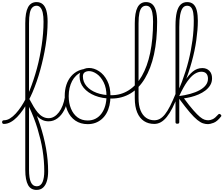

<svg xmlns="http://www.w3.org/2000/svg" viewBox="-94 -1170 2140 1839"><path d="M-57 17Q-66 17 -70 11.5Q-74 6 -74 -0.5Q-74 -7 -70 -12.5Q-66 -18 -57 -18Q-27 -18 1.5 -35.5Q30 -53 57 -82.5Q84 -112 108.5 -149Q133 -186 153.5 -226Q174 -266 190 -304Q209 -352 226.5 -404.5Q244 -457 259 -512Q274 -567 285.5 -624Q297 -681 305.5 -738Q314 -795 318.5 -851.5Q323 -908 323 -962Q323 -970 329 -975Q335 -980 342.5 -980.5Q350 -981 356 -975.5Q362 -970 362 -962Q362 -906 357 -848Q352 -790 342.5 -731.5Q333 -673 320 -614.5Q307 -556 291.5 -499.5Q276 -443 257 -388.5Q238 -334 217 -285Q199 -243 176 -200Q153 -157 126 -118Q99 -79 69.5 -48.5Q40 -18 8 -0.5Q-24 17 -57 17ZM256 649Q229 649 208.5 637.5Q188 626 175 602.5Q162 579 155 543Q148 507 148 456V-947Q148 -1051 174.5 -1100.5Q201 -1150 256 -1150Q292 -1150 315.5 -1129.5Q339 -1109 350.5 -1067.5Q362 -1026 362 -962Q362 -953 356 -948Q350 -943 342.5 -943Q335 -943 329 -948Q323 -953 323 -962Q323 -1014 315.5 -1047.5Q308 -1081 293 -1098Q278 -1115 256 -1115Q233 -1115 216 -1098.5Q199 -1082 191.5 -1045Q184 -1008 184 -947V-229Q215 -166 241 -104.5Q267 -43 287 17.5Q307 78 322 136.5Q337 195 347 252Q357 309 362 363.5Q367 418 367 471Q367 523 355.5 563Q344 603 319.5 626Q295 649 256 649ZM257 614Q278 614 292 603Q306 592 314 572.5Q322 553 326 527Q330 501 330 471Q330 421 326 370.5Q322 320 314 269Q306 218 293.5 166.5Q281 115 265.5 63Q250 11 229.5 -41.5Q209 -94 184 -147V456Q184 537 202 575.5Q220 614 257 614Z M372 -8Q340 -8 314.5 -19.5Q289 -31 268.5 -50.5Q248 -70 231.5 -95Q215 -120 201 -147Q187 -174 174 -199Q170 -209 174 -213Q178 -217 184 -217Q190 -217 192 -213Q210 -179 228.5 -148Q247 -117 268 -92Q289 -67 315 -52.5Q341 -38 372 -38Q400 -38 425 -53Q450 -68 470.5 -95Q491 -122 505.5 -159Q520 -196 527 -239Q528 -248 535 -248.5Q542 -249 548.5 -245Q555 -241 554 -233Q548 -168 522 -117Q496 -66 457 -37Q418 -8 372 -8Z M746 19Q677 19 627.5 -15Q578 -49 552 -109.5Q526 -170 526 -250Q526 -310 542 -358Q558 -406 588 -440.5Q618 -475 658 -493Q698 -511 746 -511Q752 -511 754 -505.5Q756 -500 754 -494.5Q752 -489 746 -489Q713 -489 685 -477.5Q657 -466 634.5 -444.5Q612 -423 596.5 -393.5Q581 -364 572.5 -327.5Q564 -291 564 -250Q564 -182 586 -129Q608 -76 648.5 -46Q689 -16 746 -16Q788 -16 821 -33Q854 -50 877.5 -81.5Q901 -113 913.5 -156Q926 -199 926 -250Q926 -328 899 -381.5Q872 -435 833 -462Q794 -489 758 -489Q749 -489 744 -493.5Q739 -498 739 -504Q739 -510 744 -514.5Q749 -519 758 -519Q807 -519 854.5 -488Q902 -457 933 -397Q964 -337 964 -250Q964 -202 954.5 -160.5Q945 -119 926.5 -86Q908 -53 881 -29.5Q854 -6 820.5 6.5Q787 19 746 19Z M972 -226Q885 -226 816 -253.5Q747 -281 707.5 -329Q668 -377 668 -438Q668 -465 679.5 -483Q691 -501 711.5 -510Q732 -519 759 -519Q768 -519 773.5 -514.5Q779 -510 779.5 -504Q780 -498 775.5 -493.5Q771 -489 762 -489Q734 -489 717 -477Q700 -465 700 -438Q700 -386 735 -345Q770 -304 831.5 -281Q893 -258 972 -258Q1019 -258 1060.5 -270Q1102 -282 1139 -305.5Q1176 -329 1207.5 -363Q1239 -397 1265 -442.5Q1291 -488 1311 -543.5Q1331 -599 1344.5 -664Q1358 -729 1365 -803.5Q1372 -878 1372 -961Q1372 -970 1378 -975Q1384 -980 1391.5 -980Q1399 -980 1405 -975Q1411 -970 1411 -961Q1411 -874 1403.5 -795.5Q1396 -717 1381 -649Q1366 -581 1344 -523.5Q1322 -466 1294 -419Q1266 -372 1231 -335.5Q1196 -299 1156 -275Q1116 -251 1070 -238.5Q1024 -226 972 -226Z M1384 17Q1327 17 1285 -10.5Q1243 -38 1220 -93Q1197 -148 1197 -230V-947Q1197 -1050 1223.5 -1100Q1250 -1150 1305 -1150Q1341 -1150 1364.5 -1129.5Q1388 -1109 1399.5 -1067Q1411 -1025 1411 -962Q1411 -953 1405 -948Q1399 -943 1391.5 -943Q1384 -943 1378 -948Q1372 -953 1372 -962Q1372 -1014 1365 -1048Q1358 -1082 1343.5 -1098.5Q1329 -1115 1305 -1115Q1281 -1115 1265 -1098.5Q1249 -1082 1241 -1045.5Q1233 -1009 1233 -947V-230Q1233 -160 1252 -113Q1271 -66 1305 -42Q1339 -18 1384 -18Q1393 -18 1398 -12.5Q1403 -7 1403 -0.5Q1403 6 1398 11.5Q1393 17 1384 17Z M1383 17Q1374 17 1369 11.5Q1364 6 1364 -0.5Q1364 -7 1369 -12.5Q1374 -18 1383 -18Q1412 -18 1437 -31.5Q1462 -45 1486 -75Q1510 -105 1535 -154Q1560 -203 1589 -274Q1593 -283 1599.5 -282.5Q1606 -282 1610.5 -275.5Q1615 -269 1611 -259Q1584 -188 1557.5 -136Q1531 -84 1503.5 -50Q1476 -16 1446.5 0.5Q1417 17 1383 17Z M1604 15Q1595 15 1591 11.5Q1587 8 1587 0V-925Q1587 -1002 1599 -1052Q1611 -1102 1636 -1126Q1661 -1150 1698 -1150Q1737 -1150 1759.5 -1128.5Q1782 -1107 1791.5 -1066.5Q1801 -1026 1801 -971Q1801 -927 1797 -880Q1793 -833 1786 -783Q1779 -733 1768 -681.5Q1757 -630 1742.5 -577.5Q1728 -525 1710.5 -472.5Q1693 -420 1672 -369Q1651 -318 1628 -268L1609 -289Q1630 -337 1648.5 -386.5Q1667 -436 1683 -486.5Q1699 -537 1711.5 -586.5Q1724 -636 1733.5 -686Q1743 -736 1749.5 -784.5Q1756 -833 1759 -880Q1762 -927 1762 -971Q1762 -1014 1757 -1046.5Q1752 -1079 1738 -1097Q1724 -1115 1698 -1115Q1672 -1115 1656 -1093.5Q1640 -1072 1631.5 -1026.5Q1623 -981 1623 -911V0Q1623 8 1618.5 11.5Q1614 15 1604 15ZM1899 19Q1874 19 1850 11Q1826 3 1795.5 -21.5Q1765 -46 1723.5 -94.5Q1682 -143 1623 -223H1617V-249Q1677 -257 1728 -271Q1779 -285 1817.5 -306Q1856 -327 1877 -354.5Q1898 -382 1898 -416Q1898 -448 1882 -465.5Q1866 -483 1834 -483Q1803 -483 1769.5 -461.5Q1736 -440 1699.5 -389Q1663 -338 1622 -249L1616 -286Q1646 -346 1679.5 -399Q1713 -452 1753 -485Q1793 -518 1844 -518Q1885 -518 1911 -492Q1937 -466 1937 -420Q1937 -383 1919.5 -354Q1902 -325 1873 -303Q1844 -281 1808 -265.5Q1772 -250 1735.5 -241Q1699 -232 1668 -228Q1721 -156 1758.5 -113.5Q1796 -71 1821 -50.5Q1846 -30 1864.5 -24Q1883 -18 1901 -18Q1921 -18 1943.5 -28.5Q1966 -39 1996 -73Q2001 -79 2007 -79Q2013 -79 2018 -74Q2023 -70 2025.5 -64.5Q2028 -59 2023 -54Q1986 -6 1951.5 6.5Q1917 19 1899 19Z"/></svg>

Font: Playwrite BR Thin
Style: Regular
Weight: 250
Version: Version 1.003